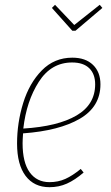

<svg xmlns="http://www.w3.org/2000/svg" viewBox="-20 -769 463 799"><path d="M76 -214Q74 -186 74 -173Q74 -93 103.5 -52Q133 -11 186 -11Q222 -11 252 -24.5Q282 -38 316 -66L328 -51Q292 -20 258.5 -5Q225 10 186 10Q122 10 86.5 -37Q51 -84 51 -172Q51 -258 76.5 -340.5Q102 -423 154 -476Q206 -529 281 -529Q336 -529 367 -499Q398 -469 398 -418Q398 -325 312.5 -275Q227 -225 76 -214ZM77 -234Q221 -243 298.5 -288.5Q376 -334 376 -418Q376 -461 351.5 -485Q327 -509 280 -509Q193 -509 141.5 -428.5Q90 -348 77 -234ZM395 -749 406 -736 294 -641H281L196 -736L209 -749L289 -665Z"/></svg>

Font: Fira Sans Extra Condensed Thin
Style: Italic
Weight: 250
Width: 3
Italic angle: -8°
Designer: Carrois Corporate & Edenspiekermann AG
Foundry: Carrois Corporate GbR & Edenspiekermann AG
Version: Version 4.203